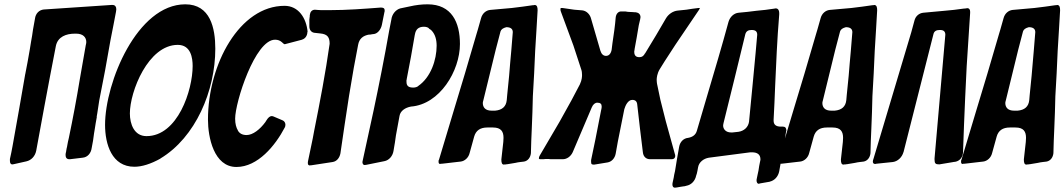

<svg xmlns="http://www.w3.org/2000/svg" viewBox="-20 -772 4934 890"><path d="M518 -721C519 -724 519 -727 519 -730C519 -740 514 -749 502 -749H496L183 -728C162 -726 145 -710 142 -685C139 -668 136 -652 133 -635C131 -616 127 -597 124 -579C122 -567 120 -554 118 -542C111 -504 105 -465 97 -428V-429C78 -317 58 -206 38 -94C34 -75 31 -54 26 -35V-26C26 -16 30 -10 36 -10C37 -10 40 -10 44 -11L102 -24C125 -29 143 -48 148 -74C165 -167 202 -370 239 -559C248 -602 287 -616 327 -616H333C365 -616 380 -599 380 -577C380 -573 379 -569 378 -564V-565C368 -509 358 -450 350 -405C335 -314 318 -223 299 -132C296 -121 294 -110 292 -99C292 -97 291 -95 291 -93L288 -80C288 -78 288 -76 287 -74C287 -70 286 -66 284 -60L285 -62C284 -59 284 -56 284 -53C284 -42 289 -34 301 -34H305C324 -36 344 -39 363 -41C386 -43 402 -62 405 -86C410 -108 413 -131 416 -154L419 -172C422 -191 425 -211 429 -231L428 -230L431 -247C434 -266 437 -286 440 -306C459 -399 476 -492 492 -585C502 -634 511 -683 518 -719Z M978 -546C978 -642 955 -752 839 -752C616 -752 467 -390 467 -193C467 -104 498 1 603 1C638 1 679 -12 724 -37H723C887 -135 978 -352 978 -546ZM659 -141C602 -141 582 -197 582 -246C582 -348 667 -564 804 -564C865 -564 873 -503 873 -466C873 -354 804 -141 659 -141Z M1406 -624C1400 -688 1364 -745 1299 -745C1091 -745 944 -475 944 -217C944 -137 971 2 1076 2C1175 2 1256 -97 1300 -181C1302 -184 1303 -189 1303 -194C1303 -199 1301 -210 1288 -215L1248 -232C1245 -233 1242 -234 1240 -234C1231 -234 1223 -227 1215 -214L1210 -206C1185 -172 1152 -146 1123 -146C1104 -146 1090 -153 1082 -168L1083 -167C1075 -180 1070 -198 1070 -222C1070 -298 1162 -588 1255 -588C1268 -588 1278 -584 1286 -577C1292 -571 1297 -567 1300 -567L1380 -588H1379C1395 -592 1405 -607 1405 -625Z M1522 -21C1541 -24 1554 -40 1558 -61C1571 -150 1584 -239 1598 -328C1605 -371 1612 -413 1620 -458L1640 -564C1645 -592 1662 -607 1692 -612L1691 -611C1692 -611 1693 -611 1694 -612H1700C1701 -613 1702 -613 1703 -613C1705 -613 1706 -613 1710 -614H1712C1730 -616 1745 -634 1750 -656L1762 -716C1763 -717 1763 -720 1763 -724C1763 -735 1755 -737 1745 -737C1666 -731 1588 -725 1508 -725H1481C1471 -725 1461 -725 1451 -726L1439 -727C1425 -726 1418 -717 1416 -702C1416 -697 1416 -691 1414 -687L1415 -689C1415 -687 1414 -684 1414 -681V-650C1414 -632 1424 -622 1437 -620L1464 -617C1500 -614 1508 -597 1508 -569C1489 -434 1463 -299 1436 -164C1432 -142 1428 -120 1423 -98L1408 -26C1407 -22 1407 -19 1407 -16C1407 -8 1410 -6 1416 -5L1421 -6H1424Z M1762 -25C1783 -29 1800 -48 1804 -72L1810 -108V-107C1813 -131 1817 -157 1823 -186L1832 -235C1836 -258 1858 -273 1885 -278C2018 -288 2112 -443 2112 -568C2112 -668 2074 -752 1962 -752C1936 -752 1908 -749 1878 -742L1835 -733C1815 -727 1797 -707 1794 -681L1784 -630C1764 -515 1735 -369 1712 -261L1662 -31C1661 -25 1660 -22 1660 -21C1660 -13 1664 -7 1670 -7C1673 -7 1676 -8 1678 -8ZM1885 -509 1903 -612V-611C1907 -636 1920 -648 1945 -648C1956 -648 1965 -645 1970 -639L1966 -641C1975 -636 1981 -631 1984 -627L1982 -629C1997 -612 2004 -589 2004 -560C2004 -495 1977 -413 1918 -373L1921 -375C1915 -369 1906 -366 1895 -366C1865 -366 1864 -382 1864 -399L1865 -402V-404Z M2333 -11C2346 -13 2357 -15 2369 -17C2376 -19 2385 -20 2392 -21L2409 -23C2427 -26 2439 -42 2441 -62C2442 -99 2443 -138 2445 -175C2446 -202 2447 -227 2448 -252L2450 -326C2452 -361 2454 -397 2456 -432C2459 -501 2462 -571 2467 -638L2472 -724C2472 -738 2470 -748 2459 -749L2454 -748H2451C2419 -743 2386 -739 2353 -735L2252 -726C2233 -724 2216 -710 2210 -688C2205 -670 2200 -653 2195 -635L2189 -615C2156 -500 2113 -356 2085 -265L2015 -32C2013 -29 2013 -27 2013 -26C2013 -24 2013 -23 2013 -21C2013 -15 2016 -12 2020 -12L2024 -13H2028L2046 -15C2057 -16 2068 -18 2080 -19C2088 -20 2097 -21 2106 -22L2115 -23C2134 -25 2152 -41 2157 -63L2178 -139C2186 -167 2206 -181 2239 -181H2265C2303 -181 2314 -162 2314 -133L2313 -114L2304 -33C2304 -19 2306 -9 2316 -9L2321 -10H2323L2322 -9L2326 -10H2323ZM2350 -537C2346 -496 2343 -457 2340 -421C2337 -389 2334 -360 2331 -331L2329 -308C2326 -278 2308 -262 2275 -259H2259C2229 -259 2218 -275 2218 -295C2218 -297 2219 -302 2221 -309C2240 -386 2259 -464 2278 -542L2300 -626C2303 -636 2312 -642 2327 -646C2347 -646 2357 -638 2357 -623Z M3026 -382V-381C3025 -388 3024 -395 3024 -402C3024 -411 3026 -431 3038 -451C3046 -463 3053 -476 3061 -488L3111 -565L3220 -726C3223 -731 3225 -735 3225 -738C3225 -737 3225 -736 3224 -735H3218C3199 -733 3180 -730 3161 -727L3122 -723C3100 -721 3079 -707 3067 -687C3052 -661 3037 -636 3022 -610L2970 -524V-525C2964 -513 2956 -507 2945 -507C2938 -507 2920 -507 2920 -531C2920 -534 2920 -538 2922 -542L2921 -541C2928 -579 2935 -617 2941 -655L2948 -685C2948 -686 2948 -687 2948 -687L2949 -692C2949 -705 2941 -713 2928 -715H2925C2920 -715 2915 -716 2912 -716L2891 -717C2883 -719 2876 -719 2869 -719H2859C2847 -719 2836 -709 2834 -691C2831 -652 2825 -612 2819 -572C2818 -562 2816 -551 2815 -540C2811 -522 2802 -513 2789 -513C2777 -513 2768 -521 2763 -537L2720 -685C2715 -706 2698 -722 2679 -724L2642 -727L2587 -735C2585 -735 2583 -735 2581 -735C2578 -735 2578 -732 2578 -729C2578 -726 2578 -722 2580 -718C2599 -666 2618 -614 2638 -561L2674 -451C2677 -443 2678 -434 2678 -425C2678 -419 2678 -402 2668 -381L2629 -307L2574 -208L2482 -51C2479 -46 2478 -42 2478 -38C2478 -37 2478 -34 2485 -34H2488C2498 -34 2504 -34 2509 -35C2512 -35 2515 -35 2517 -35C2522 -35 2527 -35 2532 -34H2589C2608 -34 2626 -47 2635 -67L2723 -274C2729 -288 2738 -296 2749 -296C2763 -296 2769 -290 2769 -279C2769 -276 2769 -271 2767 -263V-264L2740 -126L2720 -30C2720 -27 2720 -24 2720 -21C2720 -9 2725 -9 2735 -9L2796 -19C2815 -22 2830 -38 2834 -60C2837 -78 2841 -97 2844 -116L2874 -266C2879 -283 2891 -309 2911 -309C2926 -309 2933 -301 2934 -286C2942 -213 2951 -139 2960 -66C2962 -46 2975 -34 2993 -34H3093C3106 -34 3110 -42 3110 -49C3110 -53 3109 -56 3108 -59L3066 -211L3041 -310Z M3550 70H3548C3570 65 3587 47 3592 22C3603 -40 3614 -101 3624 -163L3625 -166C3625 -167 3625 -168 3625 -168C3625 -178 3620 -185 3610 -185H3600C3577 -185 3566 -194 3566 -213V-217C3569 -270 3571 -320 3573 -370C3578 -479 3582 -585 3592 -705V-711C3592 -726 3585 -733 3577 -733C3575 -733 3572 -733 3569 -732C3542 -728 3514 -724 3486 -722C3472 -720 3458 -719 3445 -717L3404 -713C3382 -711 3364 -694 3357 -671C3326 -557 3293 -446 3260 -335C3244 -279 3227 -223 3210 -165C3205 -148 3192 -137 3170 -133C3148 -131 3132 -114 3128 -91C3122 -56 3115 -19 3109 21C3106 33 3104 43 3103 51L3098 74C3097 78 3097 81 3097 84C3097 92 3101 98 3108 98C3110 98 3113 97 3117 97C3122 96 3127 95 3134 94L3147 92C3151 92 3156 91 3162 89C3184 85 3202 67 3207 42L3210 33C3212 24 3214 16 3216 3C3220 -20 3241 -37 3266 -41L3458 -66H3465C3492 -66 3505 -55 3505 -33C3505 -30 3504 -26 3503 -22C3500 -9 3498 4 3496 18C3493 30 3491 43 3488 56C3487 59 3487 62 3487 65C3487 73 3491 80 3497 80C3498 80 3501 79 3504 78ZM3375 -158H3369C3344 -158 3332 -174 3332 -190C3332 -193 3333 -197 3334 -202C3368 -339 3402 -477 3435 -614C3439 -627 3448 -633 3463 -633H3465C3482 -633 3490 -626 3490 -611C3488 -584 3479 -487 3469 -383C3463 -323 3457 -261 3452 -207C3448 -182 3429 -165 3403 -161Z M3907 -11C3920 -13 3931 -15 3943 -17C3950 -19 3959 -20 3966 -21L3983 -23C4001 -26 4013 -42 4015 -62C4016 -99 4017 -138 4019 -175C4020 -202 4021 -227 4022 -252L4024 -326C4026 -361 4028 -397 4030 -432C4033 -501 4036 -571 4041 -638L4046 -724C4046 -738 4044 -748 4033 -749L4028 -748H4025C3993 -743 3960 -739 3927 -735L3826 -726C3807 -724 3790 -710 3784 -688C3779 -670 3774 -653 3769 -635L3763 -615C3730 -500 3687 -356 3659 -265L3589 -32C3587 -29 3587 -27 3587 -26C3587 -24 3587 -23 3587 -21C3587 -15 3590 -12 3594 -12L3598 -13H3602L3620 -15C3631 -16 3642 -18 3654 -19C3662 -20 3671 -21 3680 -22L3689 -23C3708 -25 3726 -41 3731 -63L3752 -139C3760 -167 3780 -181 3813 -181H3839C3877 -181 3888 -162 3888 -133L3887 -114L3878 -33C3878 -19 3880 -9 3890 -9L3895 -10H3897L3896 -9L3900 -10H3897ZM3924 -537C3920 -496 3917 -457 3914 -421C3911 -389 3908 -360 3905 -331L3903 -308C3900 -278 3882 -262 3849 -259H3833C3803 -259 3792 -275 3792 -295C3792 -297 3793 -302 3795 -309C3814 -386 3833 -464 3852 -542L3874 -626C3877 -636 3886 -642 3901 -646C3921 -646 3931 -638 3931 -623Z M4477 -712V-718C4477 -728 4472 -734 4465 -734C4463 -734 4461 -734 4458 -733L4446 -732C4417 -728 4387 -724 4358 -722L4260 -713C4240 -711 4224 -697 4219 -677L4204 -622L4029 -36C4027 -31 4026 -27 4026 -23C4026 -17 4029 -12 4036 -12C4038 -12 4040 -12 4042 -13L4119 -21C4141 -24 4161 -42 4168 -67V-66C4214 -249 4261 -432 4307 -614C4310 -627 4320 -633 4335 -633H4338C4354 -633 4362 -626 4362 -611L4312 -38V-32C4312 -14 4317 -10 4334 -10L4394 -20C4399 -21 4404 -22 4408 -22C4429 -26 4443 -43 4444 -66C4447 -150 4450 -236 4454 -320L4461 -465Z M4755 -11C4768 -13 4779 -15 4791 -17C4798 -19 4807 -20 4814 -21L4831 -23C4849 -26 4861 -42 4863 -62C4864 -99 4865 -138 4867 -175C4868 -202 4869 -227 4870 -252L4872 -326C4874 -361 4876 -397 4878 -432C4881 -501 4884 -571 4889 -638L4894 -724C4894 -738 4892 -748 4881 -749L4876 -748H4873C4841 -743 4808 -739 4775 -735L4674 -726C4655 -724 4638 -710 4632 -688C4627 -670 4622 -653 4617 -635L4611 -615C4578 -500 4535 -356 4507 -265L4437 -32C4435 -29 4435 -27 4435 -26C4435 -24 4435 -23 4435 -21C4435 -15 4438 -12 4442 -12L4446 -13H4450L4468 -15C4479 -16 4490 -18 4502 -19C4510 -20 4519 -21 4528 -22L4537 -23C4556 -25 4574 -41 4579 -63L4600 -139C4608 -167 4628 -181 4661 -181H4687C4725 -181 4736 -162 4736 -133L4735 -114L4726 -33C4726 -19 4728 -9 4738 -9L4743 -10H4745L4744 -9L4748 -10H4745ZM4772 -537C4768 -496 4765 -457 4762 -421C4759 -389 4756 -360 4753 -331L4751 -308C4748 -278 4730 -262 4697 -259H4681C4651 -259 4640 -275 4640 -295C4640 -297 4641 -302 4643 -309C4662 -386 4681 -464 4700 -542L4722 -626C4725 -636 4734 -642 4749 -646C4769 -646 4779 -638 4779 -623Z"/></svg>

Font: Bangerz
Style: Regular
Weight: 400
Designer: vernon adams
Foundry: Vernon Adams
Version: Version 2.10;December 28, 2023;FontCreator 13.0.0.2683 64-bi